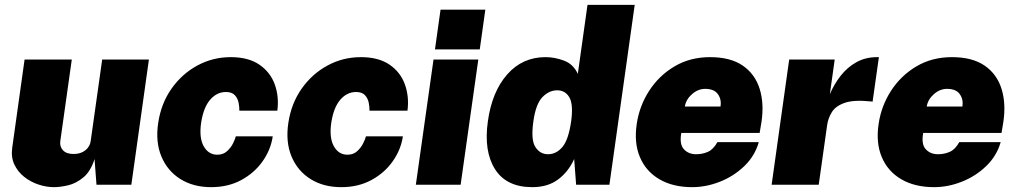

<svg xmlns="http://www.w3.org/2000/svg" viewBox="-20 -763 4192 793"><path d="M203 10Q171.5 10 139 -0.8Q106.5 -11.5 80 -32.5Q53.5 -53.5 39.2 -83.8Q25 -114 30.5 -153L81.5 -517H276.5L229 -180Q226 -157.5 240.2 -142.2Q254.5 -127 284 -127Q313.5 -127 332.5 -142.2Q351.5 -157.5 354.5 -180L402 -517H595L522.5 0H378.5L370.5 -106Q354 -54.5 323.8 -29.8Q293.5 -5 260.8 2.5Q228 10 203 10Z M852 10Q778.5 10 725 -23.5Q671.5 -57 646.5 -117Q621.5 -177 633.5 -256Q645.5 -336 688.5 -397Q731.5 -458 795.2 -492.5Q859 -527 933 -527Q1006 -527 1051.2 -496Q1096.5 -465 1114.8 -414.5Q1133 -364 1125.5 -306H968.5Q969 -320.5 965.5 -338.5Q962 -356.5 950 -369.8Q938 -383 913 -383Q876 -383 848.5 -351.8Q821 -320.5 811 -258Q801.5 -194.5 821.2 -159.2Q841 -124 877.5 -124Q902 -124 918 -138.8Q934 -153.5 942.8 -171.5Q951.5 -189.5 954 -200H1106.5Q1098.5 -145 1064.8 -97Q1031 -49 976.8 -19.5Q922.5 10 852 10Z M1389.5 10Q1316 10 1262.5 -23.5Q1209 -57 1184 -117Q1159 -177 1171 -256Q1183 -336 1226 -397Q1269 -458 1332.8 -492.5Q1396.5 -527 1470.5 -527Q1543.5 -527 1588.8 -496Q1634 -465 1652.2 -414.5Q1670.5 -364 1663 -306H1506Q1506.5 -320.5 1503 -338.5Q1499.5 -356.5 1487.5 -369.8Q1475.5 -383 1450.5 -383Q1413.5 -383 1386 -351.8Q1358.5 -320.5 1348.5 -258Q1339 -194.5 1358.8 -159.2Q1378.5 -124 1415 -124Q1439.5 -124 1455.5 -138.8Q1471.5 -153.5 1480.2 -171.5Q1489 -189.5 1491.5 -200H1644Q1636 -145 1602.2 -97Q1568.5 -49 1514.2 -19.5Q1460 10 1389.5 10Z M1776.5 -559 1799.5 -723H1984.5L1961.5 -559ZM1697.5 0 1770.5 -517H1955.5L1882.5 0Z M2178.5 10Q2071.5 10 2024.5 -64.2Q1977.5 -138.5 1995 -262Q2012 -384.5 2075 -455.8Q2138 -527 2233 -527Q2271.5 -527 2309.8 -512.5Q2348 -498 2366.5 -458L2406.5 -743H2601.5L2497 0H2359.5L2351.5 -106Q2326.5 -52 2284 -21Q2241.5 10 2178.5 10ZM2243.5 -126Q2277.5 -126 2302.8 -155.8Q2328 -185.5 2339 -262Q2348.5 -331 2331.8 -360.5Q2315 -390 2281 -390Q2248 -390 2220.5 -362Q2193 -334 2183 -262Q2172 -185.5 2191.2 -155.8Q2210.5 -126 2243.5 -126Z M2839 10Q2759 10 2703.2 -22.8Q2647.5 -55.5 2622.8 -114.5Q2598 -173.5 2610 -252Q2621 -326 2661.5 -388.5Q2702 -451 2766.2 -489Q2830.5 -527 2912.5 -527Q2997 -527 3047.8 -492Q3098.5 -457 3117.5 -396.2Q3136.5 -335.5 3125 -259L3117.5 -214H2794Q2785.5 -167.5 2804.5 -146.8Q2823.5 -126 2855 -126Q2881.5 -126 2904 -136Q2926.5 -146 2943 -176H3114Q3097.5 -118.5 3054 -76.8Q3010.5 -35 2953.5 -12.5Q2896.5 10 2839 10ZM2808.5 -323H2956Q2960.5 -352.5 2945 -374.2Q2929.5 -396 2892.5 -396Q2863 -396 2838.2 -374.2Q2813.5 -352.5 2808.5 -323Z M3167 0 3239.5 -517H3427.5L3407.5 -374Q3425 -415.5 3452.2 -450.2Q3479.5 -485 3517 -506Q3554.5 -527 3602.5 -527H3610L3584 -343Q3582.5 -343.5 3581.5 -343.5Q3580.5 -343.5 3578 -344Q3506.5 -351.5 3468.8 -338.2Q3431 -325 3415.8 -300Q3400.5 -275 3396.5 -248L3361.5 0Z M3838 10Q3758 10 3702.2 -22.8Q3646.5 -55.5 3621.8 -114.5Q3597 -173.5 3609 -252Q3620 -326 3660.5 -388.5Q3701 -451 3765.2 -489Q3829.5 -527 3911.5 -527Q3996 -527 4046.8 -492Q4097.5 -457 4116.5 -396.2Q4135.5 -335.5 4124 -259L4116.5 -214H3793Q3784.5 -167.5 3803.5 -146.8Q3822.5 -126 3854 -126Q3880.5 -126 3903 -136Q3925.5 -146 3942 -176H4113Q4096.5 -118.5 4053 -76.8Q4009.5 -35 3952.5 -12.5Q3895.5 10 3838 10ZM3807.5 -323H3955Q3959.5 -352.5 3944 -374.2Q3928.5 -396 3891.5 -396Q3862 -396 3837.2 -374.2Q3812.5 -352.5 3807.5 -323Z"/></svg>

Font: Public Sans Black
Style: Italic
Weight: 900
Italic angle: -8°
Designer: The Public Sans project authors (U.S. Web Design System). Libre Franklin designed by Pablo Impallari and Rodrigo Fuenzal
Version: Version 1.007; ttfautohint (v1.8.1) -l 8 -r 50 -G 200 -x 14 